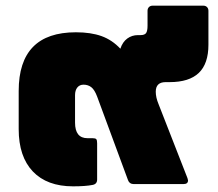

<svg xmlns="http://www.w3.org/2000/svg" viewBox="-20 -650 770 678"><path d="M698 -630Q706 -630 711 -625Q716 -620 716 -612V-492Q716 -425 682 -392.5Q648 -360 579 -360H565Q530 -360 530 -326Q530 -306 540 -282L642 -21L644 -13Q644 0 628 0H452Q437 0 432 -14L323 -309Q314 -333 302.5 -342Q291 -351 275 -351Q261 -351 253 -341Q245 -331 245 -314V-217Q245 -162 289 -162H307Q317 -162 320 -158.5Q323 -155 323 -144V-16Q323 0 307 3Q282 8 238 8Q146 8 96 -44.5Q46 -97 46 -194V-329Q46 -536 248 -536Q301 -536 338.5 -522.5Q376 -509 405 -478Q413 -502 429.5 -514Q446 -526 467 -526H476Q491 -526 496 -533.5Q501 -541 501 -559V-612Q501 -620 506 -625Q511 -630 519 -630Z"/></svg>

Font: LINE Seed Sans TH App Heavy
Style: Regular
Weight: 900
Designer: Dalton Maag Ltd | Thai characters by Cadson Demak Co.,Ltd.
Foundry: Dalton Maag Ltd
Version: Version 1.003